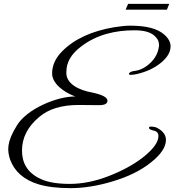

<svg xmlns="http://www.w3.org/2000/svg" viewBox="-20 -870 916 995"><path d="M644 -850 631 -820H845L857 -850ZM494 -325C523 -325 537 -333 537 -348C537 -365 511 -379 460 -390C390 -402 319 -436 324 -498C324 -547 349 -590 399 -628C482 -692 580 -713 676 -713C725 -713 759 -704 780 -685C796 -671 804 -656 804 -639V-632C799 -589 777 -555 740 -528C721 -514 702 -506 682 -503C662 -501 651 -496 648 -488C647 -480 664 -481 688 -486C737 -497 778 -516 812 -543C847 -571 864 -600 864 -630C864 -651 853 -672 831 -691C796 -722 737 -737 655 -737C632 -737 605 -734 572 -729C454 -709 364 -667 302 -604C267 -569 250 -530 250 -489C250 -440 305 -394 370 -370C276 -371 119 -306 67 -219C13 -131 18 -90 32 -44C55 19 104 62 179 85C222 98 277 105 346 105C415 105 488 93 567 69C646 45 711 13 762 -28C814 -69 840 -108 840 -145C840 -170 825 -191 795 -207C788 -211 778 -213 767 -214C756 -215 751 -212 752 -206C753 -201 761 -197 777 -193C793 -190 801 -180 801 -165C801 -133 774 -96 719 -53C671 -16 612 16 542 43C472 70 405 83 342 83C279 83 229 75 192 58C119 25 94 -29 94 -90C94 -155 123 -213 181 -262C230 -305 299 -326 387 -326Z"/></svg>

Font: VL Great Vibes
Style: Regular
Weight: 400
Designer: Robert E. Leuschke
Foundry: Robert E. Leuschke
Version: Version 1.001